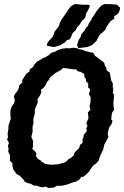

<svg xmlns="http://www.w3.org/2000/svg" viewBox="-20 -919 618 957"><path d="M220 18 210 11 191 15 180 12 160 6H149L131 -4L123 -5L105 -12L96 -25L87 -35L74 -46L63 -51L51 -68L46 -75L42 -92V-105L29 -119L30 -133L29 -147L21 -162L23 -179L19 -191L25 -207L15 -224L20 -235L18 -253L22 -276V-292L28 -310L34 -329L32 -341V-369L38 -387L50 -404L54 -418L49 -439L57 -454L66 -464L75 -483V-493L91 -507V-520L101 -536L111 -551L127 -563L128 -573L145 -585L150 -596L164 -612L182 -621L191 -628L208 -635L223 -644L236 -656L256 -662L267 -669L288 -676L310 -679L326 -678L342 -681L359 -680L374 -674L390 -671L408 -664L433 -658L445 -656L454 -640L469 -630L477 -623L499 -607L503 -591L510 -581L512 -568L528 -556L531 -535L535 -516L542 -505V-485L545 -473L542 -456L549 -447L547 -427L545 -402L546 -391L549 -372L538 -356L534 -325L541 -316L535 -299L524 -283L519 -266L517 -248L521 -238L512 -220L500 -199L495 -176L488 -160L481 -146L474 -127L473 -120L460 -105L444 -93L433 -78L425 -65L413 -53L396 -38L385 -37L377 -25L362 -15L339 -9L320 -1L310 2L292 6L286 7H263L249 16ZM233 -98 269 -100 301 -109 313 -116 320 -125 335 -133 349 -146 351 -158 360 -167 374 -180 379 -197 392 -207 391 -225 395 -232 398 -248 413 -266 410 -278 416 -292 410 -305 421 -329 418 -359 431 -373 426 -390 430 -404 431 -413 432 -434 423 -450 430 -474 419 -483 420 -502 409 -514 408 -525 400 -536V-550L382 -561L367 -564L361 -573L340 -574L310 -579L294 -580L282 -569L269 -562L256 -555L243 -544L229 -533L224 -521L214 -510L209 -498L198 -482L184 -472L186 -458L178 -441L167 -425L168 -407L156 -380L153 -369L154 -356L146 -325L147 -304L143 -293L142 -272L143 -265L136 -236L145 -217L144 -203L145 -190L141 -177L155 -164L161 -156L160 -140L169 -127L182 -120L187 -114L204 -103L219 -100ZM244 -685 214 -691 215 -703 226 -718 241 -733 250 -752 251 -760 263 -775 273 -788 276 -796 277 -803 288 -824 302 -843 310 -855 321 -872 331 -885 342 -893 354 -899 386 -896 399 -895 413 -896 428 -893 426 -883 419 -868 409 -851 405 -831 394 -820 385 -810 376 -795 365 -784 356 -767 342 -754 337 -741 329 -724 312 -718 304 -708 291 -700 281 -694 268 -690 257 -686ZM371 -679 364 -694 368 -707 372 -720 381 -733 386 -749 402 -768 410 -782 418 -789 423 -803 432 -815 441 -832 452 -848 461 -863 468 -872 478 -884 488 -893 502 -899 538 -898 548 -897 563 -896 578 -881V-872L571 -854L561 -845L549 -838L550 -826L530 -813L518 -795L513 -789L505 -771L492 -758L478 -747L471 -736L462 -717L454 -708L438 -694L426 -689L414 -684L401 -683Z"/></svg>

Font: Winky Rough Medium
Style: Italic
Weight: 500
Italic angle: -8.97852°
Designer: Simon Atzbach
Foundry: typofactur
Version: Version 1.206; ttfautohint (v1.8.4.7-5d5b)